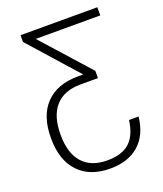

<svg xmlns="http://www.w3.org/2000/svg" viewBox="-164 -817 959 1131"><g transform="rotate(-20 316.0 -251.5)"><path d="M334.5 -317.4Q230.5 -317.4 176.3 -256.8Q122.1 -196.3 122.1 -79.1Q122.1 37.6 176 97.4Q230 157.2 330.1 157.2Q422.4 157.2 470.5 113.8Q518.6 70.3 530.8 -22.9H590.8Q578.6 88.9 511.2 148.7Q443.8 208.5 330.1 208.5Q203.6 208.5 132.8 133.8Q62 59.1 62 -79.1Q62 -218.3 133.5 -292.7Q205.1 -367.2 336.4 -367.2H369.1L101.1 -668.5V-710.9H582.5V-659.7H177.7L443.4 -362.8V-317.4Z"/></g></svg>

Font: Roboto Light
Style: Regular
Weight: 300
Designer: Google
Version: Version 2.134; 2016; ttfautohint (v1.6)